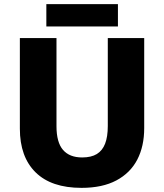

<svg xmlns="http://www.w3.org/2000/svg" viewBox="-20 -898 793 928"><path d="M677 -279Q677 -191 643.5 -126.5Q610 -62 542.5 -26Q475 10 374 10Q228 10 152 -65Q76 -140 76 -276V-714H253V-288Q253 -210 284.5 -173.5Q316 -137 377 -137Q421 -137 448 -153.5Q475 -170 488 -203.5Q501 -237 501 -289V-714H677ZM550 -878V-770H204V-878Z"/></svg>

Font: Noto Sans Oriya ExtraBold
Style: Regular
Weight: 800
Version: Version 2.003